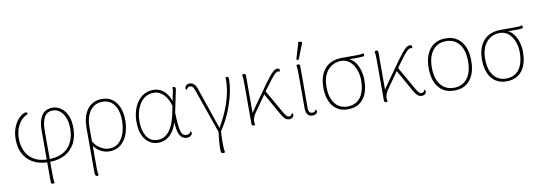

<svg xmlns="http://www.w3.org/2000/svg" viewBox="-67 -1201 5354 1900"><g transform="rotate(-10 2610.0 -251.0)"><path d="M338 230Q332 230 328 227.5Q324 225 322 220Q320 215 320 208V-315Q320 -406 356 -459Q392 -512 462 -512Q509 -512 548 -485Q587 -458 610.5 -406.5Q634 -355 634 -281Q634 -191 599.5 -125Q565 -59 499.5 -23.5Q434 12 341 12V-16Q471 -18 536.5 -88.5Q602 -159 602 -277Q602 -343 583 -389.5Q564 -436 532 -460Q500 -484 462 -484Q404 -484 377 -436.5Q350 -389 350 -300V135Q350 165 351.5 187.5Q353 210 356 222Q353 225 349 227.5Q345 230 338 230ZM329 12Q200 10 126 -64Q52 -138 52 -266Q52 -329 69 -375.5Q86 -422 110.5 -452.5Q135 -483 158.5 -497.5Q182 -512 196 -512Q205 -512 208.5 -506.5Q212 -501 212 -491Q181 -482 151.5 -452Q122 -422 103 -374.5Q84 -327 84 -266Q84 -202 108.5 -145.5Q133 -89 187 -53.5Q241 -18 329 -16Z M784 230Q777 230 772.5 226.5Q768 223 765.5 216Q763 209 762.5 199Q762 189 762 176V-254Q762 -321 777.5 -370Q793 -419 820.5 -450.5Q848 -482 883.5 -497Q919 -512 959 -512Q1027 -512 1070 -477.5Q1113 -443 1133 -387Q1153 -331 1153 -265Q1153 -187 1129 -124.5Q1105 -62 1059.5 -25Q1014 12 949 12Q891 12 841.5 -22Q792 -56 766 -115L781 -137Q807 -78 855 -47Q903 -16 949 -16Q1007 -16 1045 -50.5Q1083 -85 1102 -142.5Q1121 -200 1121 -268Q1121 -330 1103.5 -378.5Q1086 -427 1050 -455.5Q1014 -484 959 -484Q910 -484 872 -457Q834 -430 813 -379Q792 -328 792 -255V149Q792 170 793.5 190.5Q795 211 800 221Q799 223 794.5 226.5Q790 230 784 230Z M1433 12Q1405 12 1375 0Q1345 -12 1318.5 -40Q1292 -68 1275.5 -114.5Q1259 -161 1259 -231Q1259 -308 1285.5 -372Q1312 -436 1360.5 -474Q1409 -512 1474 -512Q1515 -512 1548.5 -496Q1582 -480 1608.5 -445Q1635 -410 1654 -352L1640 -316Q1619 -394 1577 -438.5Q1535 -483 1476 -483Q1426 -483 1390.5 -459.5Q1355 -436 1332.5 -398Q1310 -360 1299.5 -316Q1289 -272 1289 -231Q1289 -174 1304 -125Q1319 -76 1351.5 -46.5Q1384 -17 1436 -17Q1477 -17 1507 -35.5Q1537 -54 1558 -83.5Q1579 -113 1592.5 -147Q1606 -181 1614 -213Q1622 -245 1626 -267L1665 -457Q1668 -473 1669 -481.5Q1670 -490 1668 -502Q1670 -504 1673.5 -505Q1677 -506 1681 -506Q1691 -506 1695 -500.5Q1699 -495 1699.5 -488Q1700 -481 1698 -474L1652 -253Q1654 -141 1667 -78.5Q1680 -16 1723 -16Q1739 -16 1751.5 -23Q1764 -30 1769 -45Q1779 -39 1779 -25Q1779 -12 1764.5 0Q1750 12 1723 12Q1676 12 1651.5 -34.5Q1627 -81 1627 -193L1634 -185Q1623 -136 1598 -90.5Q1573 -45 1532.5 -16.5Q1492 12 1433 12Z M2050 36 2049 29 1886 -437Q1877 -463 1866 -473Q1855 -483 1842 -483Q1826 -483 1817.5 -474Q1809 -465 1805 -455Q1801 -457 1797.5 -462Q1794 -467 1794 -474Q1794 -482 1804 -497Q1814 -512 1844 -512Q1864 -512 1883 -497.5Q1902 -483 1913 -451L2069 5L2051 -16Q2082 -66 2109.5 -122.5Q2137 -179 2158.5 -239.5Q2180 -300 2192 -363.5Q2204 -427 2204 -491Q2204 -496 2203.5 -501.5Q2203 -507 2202 -508Q2204 -509 2208 -510.5Q2212 -512 2217 -512Q2229 -512 2232 -505Q2235 -498 2235 -493Q2235 -433 2223 -370Q2211 -307 2191 -247Q2171 -187 2147.5 -135Q2124 -83 2100 -45ZM2052 225Q2039 225 2033.5 215.5Q2028 206 2028 182Q2028 160 2030 126Q2032 92 2036 57Q2040 22 2044 -2L2068 -4Q2064 40 2063 86Q2062 132 2064 168Q2066 204 2070 218Q2066 222 2061.5 223.5Q2057 225 2052 225Z M2394 8Q2385 8 2380.5 2Q2376 -4 2376 -14V-417Q2376 -447 2374.5 -469.5Q2373 -492 2370 -504Q2373 -507 2377 -509.5Q2381 -512 2388 -512Q2397 -512 2401.5 -506.5Q2406 -501 2406 -490V-79L2392 -71Q2392 -91 2406 -115.5Q2420 -140 2436 -161L2590 -378Q2617 -413 2639 -442Q2661 -471 2681.5 -488.5Q2702 -506 2724 -506Q2736 -506 2740.5 -500Q2745 -494 2745 -488Q2745 -482 2742.5 -478Q2740 -474 2737 -472Q2735 -474 2732.5 -475.5Q2730 -477 2726 -477Q2710 -477 2689.5 -457Q2669 -437 2645 -405Q2621 -373 2594 -337L2455 -140Q2441 -122 2430 -103.5Q2419 -85 2412.5 -65.5Q2406 -46 2406 -25Q2406 -18 2408 -11.5Q2410 -5 2412 0Q2409 3 2405 5.5Q2401 8 2394 8ZM2753 8Q2740 8 2728 2.5Q2716 -3 2703.5 -16.5Q2691 -30 2678 -53L2544 -291L2563 -317L2698 -80Q2713 -54 2726.5 -37Q2740 -20 2756 -20Q2772 -20 2779 -30Q2786 -40 2789 -49Q2794 -45 2797 -40Q2800 -35 2800 -29Q2800 -21 2795 -12.5Q2790 -4 2779.5 2Q2769 8 2753 8Z M2988 12Q2953 12 2937 -11Q2921 -34 2921 -71V-417Q2921 -447 2919.5 -469.5Q2918 -492 2915 -504Q2918 -507 2922 -509.5Q2926 -512 2933 -512Q2942 -512 2946.5 -506.5Q2951 -501 2951 -490V-69Q2951 -41 2961.5 -28.5Q2972 -16 2989 -16Q3004 -16 3012.5 -23Q3021 -30 3027 -43Q3032 -37 3034 -32Q3036 -27 3036 -22Q3036 -6 3020.5 3Q3005 12 2988 12ZM2947 -557Q2943 -556 2934.5 -557Q2926 -558 2924 -562L2975 -732Q2986 -731 2994.5 -728.5Q3003 -726 3011 -719Z M3343 12Q3280 12 3234.5 -17.5Q3189 -47 3164 -104Q3139 -161 3139 -241Q3139 -323 3166.5 -381Q3194 -439 3245.5 -469.5Q3297 -500 3369 -500H3518Q3539 -500 3556.5 -501.5Q3574 -503 3584 -508Q3586 -507 3589.5 -503Q3593 -499 3593 -492Q3593 -478 3579 -476Q3565 -474 3539 -474L3422 -473L3362 -472Q3306 -472 3262.5 -445Q3219 -418 3195 -367Q3171 -316 3171 -242Q3171 -168 3193 -117.5Q3215 -67 3253.5 -41.5Q3292 -16 3342 -16Q3428 -16 3473.5 -76.5Q3519 -137 3520 -244Q3521 -300 3503 -351.5Q3485 -403 3448.5 -437Q3412 -471 3355 -472L3413 -481Q3461 -473 3492 -435Q3523 -397 3538 -345.5Q3553 -294 3552 -244Q3552 -164 3527.5 -106.5Q3503 -49 3456.5 -18.5Q3410 12 3343 12Z M3725 8Q3716 8 3711.5 2Q3707 -4 3707 -14V-417Q3707 -447 3705.5 -469.5Q3704 -492 3701 -504Q3704 -507 3708 -509.5Q3712 -512 3719 -512Q3728 -512 3732.5 -506.5Q3737 -501 3737 -490V-79L3723 -71Q3723 -91 3737 -115.5Q3751 -140 3767 -161L3921 -378Q3948 -413 3970 -442Q3992 -471 4012.5 -488.5Q4033 -506 4055 -506Q4067 -506 4071.5 -500Q4076 -494 4076 -488Q4076 -482 4073.5 -478Q4071 -474 4068 -472Q4066 -474 4063.5 -475.5Q4061 -477 4057 -477Q4041 -477 4020.5 -457Q4000 -437 3976 -405Q3952 -373 3925 -337L3786 -140Q3772 -122 3761 -103.5Q3750 -85 3743.5 -65.5Q3737 -46 3737 -25Q3737 -18 3739 -11.5Q3741 -5 3743 0Q3740 3 3736 5.5Q3732 8 3725 8ZM4084 8Q4071 8 4059 2.5Q4047 -3 4034.5 -16.5Q4022 -30 4009 -53L3875 -291L3894 -317L4029 -80Q4044 -54 4057.5 -37Q4071 -20 4087 -20Q4103 -20 4110 -30Q4117 -40 4120 -49Q4125 -45 4128 -40Q4131 -35 4131 -29Q4131 -21 4126 -12.5Q4121 -4 4110.5 2Q4100 8 4084 8Z M4413 12Q4312 12 4255.5 -57Q4199 -126 4199 -250Q4199 -333 4224.5 -391.5Q4250 -450 4298 -481Q4346 -512 4413 -512Q4481 -512 4528.5 -481Q4576 -450 4601.5 -391.5Q4627 -333 4627 -250Q4627 -126 4570.5 -57Q4514 12 4413 12ZM4413 -16Q4499 -16 4547 -78Q4595 -140 4595 -250Q4595 -360 4547 -422Q4499 -484 4413 -484Q4328 -484 4279.5 -422Q4231 -360 4231 -250Q4231 -140 4279.5 -78Q4328 -16 4413 -16Z M4937 12Q4874 12 4828.5 -17.5Q4783 -47 4758 -104Q4733 -161 4733 -241Q4733 -323 4760.5 -381Q4788 -439 4839.5 -469.5Q4891 -500 4963 -500H5112Q5133 -500 5150.5 -501.5Q5168 -503 5178 -508Q5180 -507 5183.5 -503Q5187 -499 5187 -492Q5187 -478 5173 -476Q5159 -474 5133 -474L5016 -473L4956 -472Q4900 -472 4856.5 -445Q4813 -418 4789 -367Q4765 -316 4765 -242Q4765 -168 4787 -117.5Q4809 -67 4847.5 -41.5Q4886 -16 4936 -16Q5022 -16 5067.5 -76.5Q5113 -137 5114 -244Q5115 -300 5097 -351.5Q5079 -403 5042.5 -437Q5006 -471 4949 -472L5007 -481Q5055 -473 5086 -435Q5117 -397 5132 -345.5Q5147 -294 5146 -244Q5146 -164 5121.5 -106.5Q5097 -49 5050.5 -18.5Q5004 12 4937 12Z"/></g></svg>

Font: Arima Thin Thin
Style: Regular
Weight: 250
Version: Version 1.100